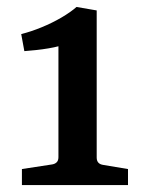

<svg xmlns="http://www.w3.org/2000/svg" viewBox="-20 -532 423 552"><path d="M258 -79Q258 -61 276 -58L348 -46V0H43V-46L128 -59Q137 -60 142.5 -65Q148 -70 148 -80V-399Q137 -396 119.5 -393Q102 -390 83 -388Q64 -386 50 -385L41 -434Q69 -441 99.5 -453.5Q130 -466 156.5 -481.5Q183 -497 200 -512L258 -502Z"/></svg>

Font: Yrsa SemiBold
Style: Regular
Weight: 600
Version: Version 2.004